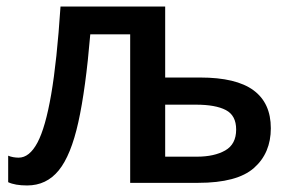

<svg xmlns="http://www.w3.org/2000/svg" viewBox="-20 -559 896 587"><path d="M485 -539V-322H592Q702 -322 755 -283Q808 -244 808 -167Q808 -91 756.5 -45.5Q705 0 586 0H378V-454H256Q242 -287 219.5 -185.5Q197 -84 159.5 -38Q122 8 63 8Q26 8 5 -2V-83Q12 -80 20.5 -78.5Q29 -77 37 -77Q70 -77 94.5 -123Q119 -169 136.5 -270.5Q154 -372 165 -539ZM579 -239H485V-80H582Q635 -80 668.5 -99Q702 -118 702 -163Q702 -206 670.5 -222.5Q639 -239 579 -239Z"/></svg>

Font: Noto Sans Medium
Style: Regular
Weight: 500
Designer: Monotype Design Team
Foundry: Monotype Imaging Inc.
Version: Version 2.007